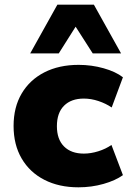

<svg xmlns="http://www.w3.org/2000/svg" viewBox="-20 -789 557 820"><path d="M315 11Q232 11 169.5 -21Q107 -53 72.5 -112Q38 -171 38 -251Q38 -331 72.5 -389.5Q107 -448 169.5 -480Q232 -512 316 -512Q371 -512 422.5 -497.5Q474 -483 505 -459L457 -330Q432 -347 400.5 -357.5Q369 -368 338 -368Q284 -368 253.5 -337.5Q223 -307 223 -250Q223 -194 253.5 -163.5Q284 -133 338 -133Q368 -133 400 -143Q432 -153 456 -170L505 -41Q473 -18 422 -3.5Q371 11 315 11ZM109 -561 225 -769H381L497 -561H376L303 -675L231 -561Z"/></svg>

Font: Nunito Sans 9pt Black
Style: Regular
Weight: 900
Version: Version 3.101;gftools[0.9.27]